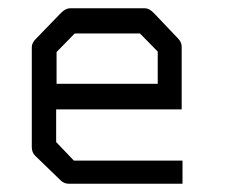

<svg xmlns="http://www.w3.org/2000/svg" viewBox="-20 -496 580 465"><path d="M116 -231V-152L159 -107H422V-51H147Q135 -51 127 -59L65 -119Q57 -127 57 -140V-382Q57 -392 67 -402L128 -465Q139 -476 150 -476H331Q341 -476 352 -465L411 -403Q420 -394 420 -383V-231ZM117 -293H362V-371L319 -415H161L117 -370Z"/></svg>

Font: ibm3270
Style: Regular
Weight: 400
Monospace: yes
Version: Version 2.0.3